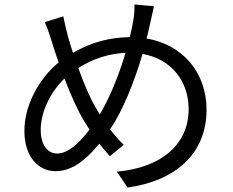

<svg xmlns="http://www.w3.org/2000/svg" viewBox="-20 -799 1040 858"><path d="M406 -321C383 -360 354 -427 330 -495C394 -536 464 -559 541 -563C511 -461 468 -358 426 -288C419 -299 412 -310 406 -321ZM236 -113C191 -113 162 -153 162 -219C162 -296 203 -386 268 -448C297 -373 328 -303 356 -258C364 -245 372 -232 380 -220C336 -162 285 -113 236 -113ZM581 -779C582 -757 579 -724 575 -704C571 -681 566 -657 560 -633C474 -632 390 -612 306 -563C297 -591 289 -616 283 -639C276 -666 268 -699 263 -726L180 -700C192 -674 202 -643 212 -611C221 -582 231 -551 242 -520C152 -446 89 -327 89 -214C89 -97 153 -34 228 -34C302 -34 363 -83 424 -157C439 -137 455 -119 471 -101L533 -152C512 -172 491 -196 472 -221C528 -303 580 -432 617 -558C743 -536 823 -439 823 -311C823 -159 708 -50 502 -32L550 39C762 10 903 -111 903 -308C903 -478 794 -600 635 -627C641 -650 646 -672 651 -694C656 -713 662 -747 668 -771Z"/></svg>

Font: Noto Sans CJK TC Regular
Style: Regular
Weight: 400
Designer: Ryoko NISHIZUKA (kana & ideographs); Paul D. Hunt (Latin, Greek & Cyrillic); Wenlong ZHANG (bopomofo); Sandoll Communica
Foundry: Adobe Systems Incorporated
Version: Version 1.001;PS 1.001;hotconv 1.0.78;makeotf.lib2.5.61930